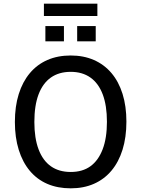

<svg xmlns="http://www.w3.org/2000/svg" viewBox="-20 -1016 769 1045"><path d="M365 9Q294 9 238 -15Q182 -39 142.5 -86Q103 -133 82 -200.5Q61 -268 61 -352Q61 -437 82 -504Q103 -571 142.5 -618Q182 -665 238 -689.5Q294 -714 365 -714Q435 -714 491 -689.5Q547 -665 586.5 -618.5Q626 -572 647 -505Q668 -438 668 -354Q668 -269 647 -201.5Q626 -134 586.5 -87Q547 -40 491 -15.5Q435 9 365 9ZM365 -80Q429 -80 472 -111Q515 -142 538.5 -203Q562 -264 562 -353Q562 -442 539 -502.5Q516 -563 472 -594Q428 -625 365 -625Q301 -625 257 -594Q213 -563 190 -502.5Q167 -442 167 -352Q167 -264 190 -203Q213 -142 257 -111Q301 -80 365 -80ZM219 -929V-996H510V-929ZM227 -791V-874H328V-791ZM400 -791V-874H501V-791Z"/></svg>

Font: Nunito Sans 10pt SemiCondensed SemiBold
Style: Regular
Weight: 600
Width: 4
Designer: Vernon Adams
Foundry: Vernon Adams
Version: Version 3.101;gftools[0.9.27]